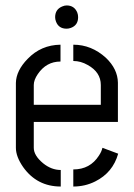

<svg xmlns="http://www.w3.org/2000/svg" viewBox="-20 -682 490 702"><path d="M181.6 -619.1Q181.6 -647.5 207 -658.2Q215.8 -662.1 223.6 -662.1Q252 -662.1 262.7 -635.7Q265.6 -627.9 265.6 -619.1Q265.6 -589.8 239.3 -580.1Q231.4 -577.1 223.6 -577.1Q194.3 -577.1 184.6 -603.5Q181.6 -611.3 181.6 -619.1ZM38.1 -141.6V-378.9Q39.1 -423.8 81.1 -466.8Q129.9 -517.6 201.2 -518.6V-457Q149.4 -457 118.2 -411.1Q103.5 -389.6 103.5 -371.1V-298.8H348.6V-371.1Q348.6 -418 300.8 -444.3Q275.4 -459 248 -459V-518.6Q314.5 -518.6 367.2 -470.7Q410.2 -429.7 411.1 -379.9V-236.3H103.5V-141.6Q103.5 -113.3 137.7 -85Q168 -60.5 202.1 -60.5V0Q115.2 0 64.5 -71.3Q38.1 -109.4 38.1 -141.6ZM248 0V-62.5Q309.6 -62.5 341.8 -113.3Q351.6 -127.9 354.5 -141.6L412.1 -120.1Q392.6 -50.8 328.1 -18.6Q291 0 248 0Z"/></svg>

Font: Post No Bills Jaffna Medium
Style: Regular
Weight: 500
Designer: Kosala Senevirathne, Siva Puranthara, Lasantha Premarathna, Tharique Azeez
Foundry: Mooniak
Version: Version 1.220 ; ttfautohint (v1.6)